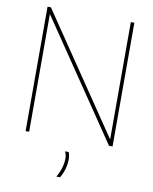

<svg xmlns="http://www.w3.org/2000/svg" viewBox="-98 -777 854 1070"><g transform="rotate(10 328.5 -242.0)"><path d="M83 0V-704H102L555 -36V-700H575V0H555L103 -666V0ZM296 220Q328 163 328 112Q328 91 319 73H340Q343 81 345 91Q347 101 347 112Q347 168 317 220Z"/></g></svg>

Font: Georama Thin
Style: Regular
Weight: 100
Designer: Jean-Baptiste Levee
Foundry: Production Type
Version: Version 1.000